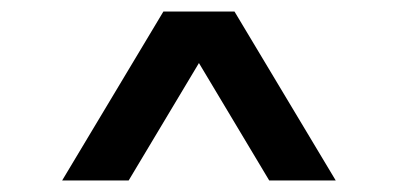

<svg xmlns="http://www.w3.org/2000/svg" viewBox="-20 -720 688 332"><path d="M87.5 -408 262.5 -700H385.5L560.5 -408H445.5L324 -611L202.5 -408Z"/></svg>

Font: Geologica Medium
Style: Regular
Weight: 500
Designer: Sindre Bremnes, Frode Helland
Foundry: Monokrom Skriftforlag AS
Version: Version 1.010;gftools[0.9.28]